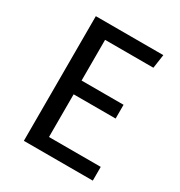

<svg xmlns="http://www.w3.org/2000/svg" viewBox="-164 -804 862 919"><g transform="rotate(30 267.5 -344.5)"><path d="M473 -689 462 -613H195V-388H427V-312H195V-76H481V0H100V-689Z"/></g></svg>

Font: Firava
Style: Regular
Weight: 400
Designer: Carrois Corporate & Edenspiekermann AG
Foundry: Greg Finn Gibson
Version: Version 5.000